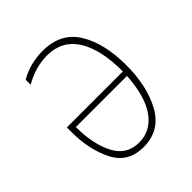

<svg xmlns="http://www.w3.org/2000/svg" viewBox="-158 -641 754 754"><g transform="rotate(-45 219.5 -264.0)"><path d="M69 -505V-477Q131 -513 196 -513Q278 -513 320 -447Q362 -381 362 -258H51V-232Q51 -134 87.5 -62Q124 10 210 10Q301 10 345 -69Q389 -148 389 -266Q389 -388 342.5 -463Q296 -538 196 -538Q127 -538 69 -505ZM210 -15Q141 -15 109 -77.5Q77 -140 77 -234H361Q354 -125 314 -70Q274 -15 210 -15Z"/></g></svg>

Font: Noto Sans Display SemiCondensed Thin
Style: Regular
Weight: 250
Width: 4
Designer: Monotype Design team
Foundry: Monotype Imaging Inc.
Version: 1.000